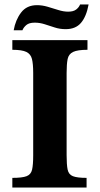

<svg xmlns="http://www.w3.org/2000/svg" viewBox="-20 -836 445 856"><path d="M366 0H35V-43Q79 -43 98.5 -50.5Q118 -58 123 -79.5Q128 -101 128 -144V-511Q128 -551 122.5 -573Q117 -595 97.5 -604.5Q78 -614 35 -614V-657H370V-614Q326 -614 306 -604.5Q286 -595 281.5 -572.5Q277 -550 277 -511V-144Q277 -102 281.5 -80Q286 -58 305 -50.5Q324 -43 366 -43ZM80 -701H41Q49 -747 74 -780Q99 -813 145 -813Q168 -813 192 -806Q216 -799 239.5 -791.5Q263 -784 284 -784Q307 -784 319.5 -793.5Q332 -803 337 -816H375Q365 -762 341 -734Q317 -706 273 -706Q247 -706 224 -713.5Q201 -721 179 -728Q157 -735 135 -735Q110 -735 97.5 -724.5Q85 -714 80 -701Z"/></svg>

Font: STIX Two Text
Style: Bold
Weight: 700
Designer: Ross Mills, John Hudson & Paul Hanslow, Tiro Typeworks Ltd; with prior portions MicroPress Inc., and Coen Hoffman.
Foundry: Tiro Typeworks Ltd
Version: Version 2.13 b171